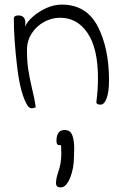

<svg xmlns="http://www.w3.org/2000/svg" viewBox="-20 -462 533 833"><path d="M119 8Q111 8 102 0Q69 -49 54.5 -171Q40 -293 40 -381Q40 -395 60 -395Q90 -395 90 -362Q90 -353 89 -347Q98 -368 123 -390Q148 -412 181 -427Q214 -442 248 -442Q355 -442 404 -347.5Q453 -253 453 -113Q453 -65 443 -36.5Q433 -8 416 -8Q398 -8 398 -19Q405 -72 405 -123Q405 -252 360 -318.5Q315 -385 241 -385Q205 -385 171.5 -367Q138 -349 117.5 -317Q97 -285 97 -244Q97 -198 102 -164Q107 -130 118 -82Q130 -35 135 4Q121 8 119 8ZM223 333Q223 313 232 286Q246 248 246 206L245 168H242Q231 168 228 163.5Q225 159 225 150Q225 102 260 102Q285 102 293.5 124.5Q302 147 302 182L301 215Q301 269 284 310Q267 351 243 351Q223 351 223 333Z"/></svg>

Font: Indie Flower
Style: Regular
Weight: 400
Designer: Kimberly Geswein
Foundry: Kimberly Geswein
Version: Version 2.000